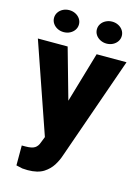

<svg xmlns="http://www.w3.org/2000/svg" viewBox="-140 -807 800 1097"><g transform="rotate(15 260.0 -258.5)"><path d="M129.9 -731.4Q149.9 -731.4 166.7 -722.9Q183.6 -714.4 193.6 -699.5Q203.6 -684.6 203.6 -666.5Q203.6 -648.4 193.6 -633.5Q183.6 -618.7 166.7 -610.1Q149.9 -601.6 129.9 -601.6Q109.9 -601.6 93 -610.1Q76.2 -618.7 66.2 -633.5Q56.2 -648.4 56.2 -666.5Q56.2 -684.6 66.2 -699.5Q76.2 -714.4 93 -722.9Q109.9 -731.4 129.9 -731.4ZM383.3 -731.4Q403.3 -731.4 420.2 -722.9Q437 -714.4 447 -699.5Q457 -684.6 457 -666.5Q457 -648.4 447 -633.5Q437 -618.7 420.2 -610.1Q403.3 -601.6 383.3 -601.6Q363.8 -601.6 346.7 -610.1Q329.6 -618.7 319.6 -633.5Q309.6 -648.4 309.6 -666.5Q309.6 -684.6 319.6 -699.5Q329.6 -714.4 346.7 -722.9Q363.8 -731.4 383.3 -731.4ZM309.6 78.6Q298.8 111.8 280.3 140.9Q261.7 169.9 230.5 190.4Q194.8 213.4 135.3 213.4L104 211.9L66.9 203.6V85.9H88.4Q126 85.9 143.3 75Q160.6 64 168.5 40L182.1 5.4L-2.4 -528.3H173.8L257.8 -230L345.2 -528.3H522Z"/></g></svg>

Font: Mardoto Black
Style: Regular
Weight: 900
Designer: Christian Robertson, Vahan Hovhannisyan
Foundry: Google
Version: Version 1.000